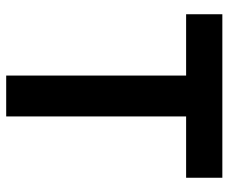

<svg xmlns="http://www.w3.org/2000/svg" viewBox="-79 -659 738 620"><g transform="rotate(90 290.0 -349.0)"><path d="M356 -581V0H224V-581H26V-698H554V-581Z"/></g></svg>

Font: IBM Plex Sans Hebrew SemiBold
Style: Regular
Weight: 600
Designer: Mike Abbink, Paul van der Laan, Pieter van Rosmalen, Yanek Iontef
Foundry: Bold Monday
Version: Version 1.2